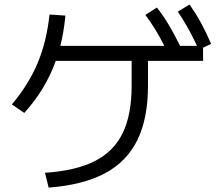

<svg xmlns="http://www.w3.org/2000/svg" viewBox="-20 -814 978 861"><path d="M570.3 -429.7V-541H230Q207 -476.6 172.1 -418.9Q137.2 -361.3 88.9 -307.6L33.2 -345.7Q107.4 -433.6 148.2 -530Q189 -626.5 202.1 -749L273.4 -744.1Q266.1 -669.4 250.5 -608.4H716.8Q677.7 -686.5 631.8 -747.1L683.6 -780.3Q712.4 -743.7 736.8 -702.6Q761.2 -661.6 787.6 -608.4H863.3Q823.7 -694.3 777.3 -761.7L830.1 -793.9Q858.4 -753.4 881.6 -710.9Q904.8 -668.5 926.8 -617.2L890.6 -600.1V-541H643.6V-429.7Q643.6 -283.2 596.2 -186.3Q548.8 -89.4 450.7 -36.9Q352.5 15.6 198.2 27.3L181.6 -39.1Q319.8 -48.3 405 -91.6Q490.2 -134.8 530.3 -217.3Q570.3 -299.8 570.3 -429.7Z"/></svg>

Font: Pretendard
Style: Regular
Weight: 400
Designer: Base glyphs from Inter by Rasmus Andersson; Hangeul glyphs from Noto Sans CJK(Source Han Sans) by Jang Soo-young and Kan
Foundry: Kil Hyung-jin
Version: Version 1.309